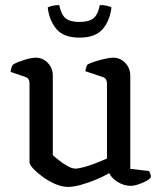

<svg xmlns="http://www.w3.org/2000/svg" viewBox="-20 -725 633 749"><path d="M246 4.2Q222.2 4.2 196 -7Q169.7 -18.3 146.8 -35Q123.9 -51.6 109.5 -67.3Q95.1 -83 95.1 -92.5V-399.9Q95.1 -408.1 91.9 -414.8Q88.7 -421.5 79.5 -424.5L21.2 -444.6Q23 -457.3 25.8 -464.2Q28.7 -471 32 -474Q48.4 -483.1 75.6 -491.6Q102.9 -500 119.3 -500Q147.1 -500 166.6 -479.5Q186 -459 186 -429.8V-119.8Q196.8 -110.1 212.2 -98.1Q227.6 -86 244.5 -76.7Q261.4 -67.3 273.5 -67.3Q286.2 -67.3 308.2 -73.3Q330.2 -79.2 354.3 -88.7Q378.3 -98.1 397.3 -106.4V-399.9Q397.3 -408.1 393.5 -414.9Q389.8 -421.7 380.8 -424.5L313.1 -447.2Q314.4 -457.5 317.1 -464.7Q319.9 -471.8 322.5 -474Q333.2 -479.6 352.1 -485.6Q371 -491.7 390.8 -495.8Q410.5 -500 421.4 -500Q449 -500 468.6 -479.6Q488.2 -459.2 488.2 -429.8V-66.2L561.1 -57.9Q563.4 -54.7 566 -48.2Q568.7 -41.8 568.7 -33.7Q562.7 -25.2 548.2 -17.6Q533.8 -10.1 517.6 -5Q501.4 0 490.3 0Q464.2 0 439.8 -14.7Q415.4 -29.3 406.2 -49.6Q385 -37.1 355.5 -24.8Q326.1 -12.5 296.6 -4.2Q267.1 4.2 246 4.2ZM290 -578.2Q228.6 -578.2 200.5 -611.4Q172.3 -644.6 166.1 -696.2Q172.3 -699.2 184 -702.2Q195.7 -705.2 211 -705.2Q219 -667 236.5 -653.2Q254 -639.4 290 -639.4Q326 -639.4 344 -653.2Q362 -667 369.3 -705.2Q385.9 -705.2 397.8 -702.2Q409.8 -699.2 415 -696.2Q408 -642.3 379.5 -610.3Q350.9 -578.2 290 -578.2Z"/></svg>

Font: Texturina Medium
Style: Regular
Weight: 500
Designer: Guillermo Torres Carreño
Foundry: Omnibus-Type
Version: Version 1.003